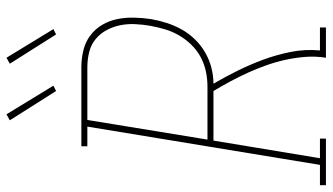

<svg xmlns="http://www.w3.org/2000/svg" viewBox="-268 -768 1000 577"><g transform="rotate(-90 231.5 -480.0)"><path d="M-37 0V-18H24L139 -717H80V-735H317Q343 -735 368 -729Q393 -723 412.5 -708.5Q432 -694 444.5 -673Q457 -652 462 -627.5Q467 -603 466.5 -577Q466 -551 462 -525Q458 -502 450.5 -478.5Q443 -455 431 -433.5Q419 -412 401 -393.5Q383 -375 361 -362.5Q339 -350 315 -344Q291 -338 268 -338Q289 -302 307.5 -264.5Q326 -227 340.5 -187.5Q355 -148 363.5 -105.5Q372 -63 368 -18H437V0H346Q351 -32 348.5 -62.5Q346 -93 339.5 -122.5Q333 -152 323 -180Q313 -208 301 -234.5Q289 -261 275 -287Q261 -313 246 -338H97L44 -18H103V0ZM100 -356H259Q281 -356 303.5 -360.5Q326 -365 347 -376Q368 -387 385 -404.5Q402 -422 413.5 -442Q425 -462 431.5 -484Q438 -506 442 -528Q446 -551 447 -574Q448 -597 443.5 -619Q439 -641 428.5 -660Q418 -679 401.5 -692.5Q385 -706 363 -711.5Q341 -717 317 -717H159ZM416 -811 328 -950 346 -960 432 -819ZM246 -811 158 -950 176 -960 262 -819Z"/></g></svg>

Font: Iosevka Curly Slab Thin
Style: Italic
Weight: 100
Italic angle: -9°
Monospace: yes
Designer: Belleve Invis
Foundry: Belleve Invis
Version: Version 22.1.2; ttfautohint (v1.8.4)